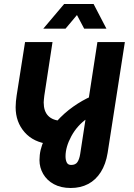

<svg xmlns="http://www.w3.org/2000/svg" viewBox="-20 -720 670 958"><path d="M333 218Q284 218 249 199Q214 180 195.5 148Q177 116 177 79Q177 27 200.5 -22Q224 -71 262 -113.5Q300 -156 345.5 -188Q391 -220 435 -239L415 -129Q365 -94 336 -40.5Q307 13 307 60Q307 78 313 90.5Q319 103 335 103Q357 103 366.5 88.5Q376 74 380 49L466 -510H603L517 43Q508 99 483 138.5Q458 178 420 198Q382 218 333 218ZM227 -1Q148 -9 103 -60Q58 -111 58 -185Q58 -198 59.5 -214.5Q61 -231 63 -243L105 -510H242L201 -242Q200 -232 199 -223.5Q198 -215 198 -209Q198 -165 220.5 -142Q243 -119 286 -117ZM196 -577 300 -700H447L511 -577H400L364 -645L307 -577Z"/></svg>

Font: MuseoModerno SemiBold
Style: Italic
Weight: 600
Italic angle: -9°
Designer: Pablo Cosgaya, Héctor Gatti, Marcela Romero, and the Authors of The MuseoModerno Project.
Foundry: Omnibus-Type Team
Version: Version 1.003